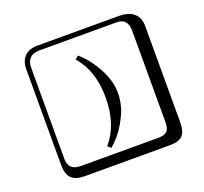

<svg xmlns="http://www.w3.org/2000/svg" viewBox="-158 -939 1415 1335"><g transform="rotate(-20 550.0 -271.0)"><path d="M663.1 -252Q663.1 -210.9 651.1 -160.9Q639.2 -110.8 597.7 -38.8Q556.2 33.2 490.2 89.8L465.8 69.8Q571.8 -53.2 571.8 -252Q571.8 -453.1 465.8 -571.8L490.2 -592.8Q561 -531.7 612.1 -437.3Q663.1 -342.8 663.1 -252ZM249 -717.8Q204.1 -717.8 179.9 -693.8Q155.8 -669.9 155.8 -625V53.2Q155.8 136.2 249 136.2H820.8Q865.7 136.2 884.8 117.2Q903.8 98.1 903.8 53.2V-625Q903.8 -717.8 820.8 -717.8ZM1000 84Q1000 152.8 973.4 182.4Q946.8 211.9 880.9 211.9H249Q181.2 211.9 150.6 181.4Q120.1 150.9 120.1 84V-625Q120.1 -687 154.1 -720.5Q188 -753.9 249 -753.9H851.1Q920.9 -753.9 960.4 -721.9Q1000 -689.9 1000 -625Z"/></g></svg>

Font: Linux Biolinum Keyboard
Style: Regular
Weight: 700
Designer: Philipp H. Poll
Foundry: Philipp H. Poll
Version: Version 0.6.1 ; ttfautohint (v0.9)